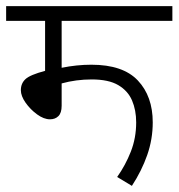

<svg xmlns="http://www.w3.org/2000/svg" viewBox="-20 -642 582 626"><path d="M181 -574V-421Q230 -431 278 -431Q381 -431 429.5 -379.5Q478 -328 478 -243Q478 -188 460 -136.5Q442 -85 410 -36L362 -65Q389 -103 406.5 -147.5Q424 -192 424 -243Q424 -283 410.5 -314.5Q397 -346 365.5 -364.5Q334 -383 279 -383Q228 -383 181 -370V-297Q181 -274 170.5 -263.5Q160 -253 143 -253Q123 -253 101 -269Q79 -285 63.5 -307Q48 -329 48 -348Q48 -370 63 -384Q78 -398 127 -411V-574H0V-622H542V-574Z"/></svg>

Font: Noto Sans Light
Style: Regular
Weight: 300
Designer: Monotype Design Team
Foundry: Monotype Imaging Inc.
Version: Version 2.007